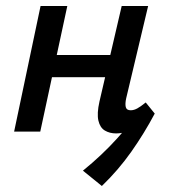

<svg xmlns="http://www.w3.org/2000/svg" viewBox="-20 -438 563 639"><path d="M366 6Q345 6 329 -3.5Q313 -13 307.5 -36.5Q302 -60 311 -100L385 -418H473L400 -111Q396 -93 398.5 -82Q401 -71 415 -71Q426 -71 437.5 -77.5Q449 -84 465 -97L495 -60Q463 -28 430 -11Q397 6 366 6ZM27 0 115 -418H204L114 0ZM105 -181 121 -255H394L378 -181ZM319 181 256 130Q319 79 370.5 22Q422 -35 465 -97L495 -60Q460 6 417 67Q374 128 319 181Z"/></svg>

Font: Ysabeau SemiBold
Style: Italic
Weight: 600
Italic angle: -12°
Designer: Christian Thalmann (Catharsis Fonts)
Version: Version 2.002